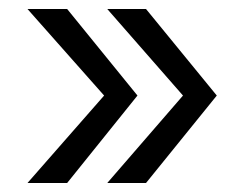

<svg xmlns="http://www.w3.org/2000/svg" viewBox="-20 -462 540 426"><path d="M285 -250 129 -56H41L211 -250L41 -442H129ZM461 -250 304 -56H218L386 -250L218 -442H304Z"/></svg>

Font: Kaisei Decol
Style: Bold
Weight: 700
Designer: Font-Kai, 金井和夫
Foundry: KAZUO KANAI
Version: Version 5.003